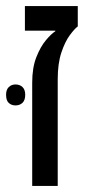

<svg xmlns="http://www.w3.org/2000/svg" viewBox="-52 -612 286 632"><path d="M54 0V-340Q54 -389 67.5 -423.5Q81 -458 99 -479.5Q117 -501 130 -509V-511H30V-592H204V-525Q194 -518 178 -496.5Q162 -475 150 -439Q138 -403 138 -351V0ZM-32 -300Q-32 -317 -23 -325.5Q-14 -334 -1 -334Q13 -334 22 -325.5Q31 -317 31 -300Q31 -282 22 -273.5Q13 -265 -1 -265Q-14 -265 -23 -273Q-32 -281 -32 -300Z"/></svg>

Font: Noto Sans Hebrew ExtraCondensed
Style: Regular
Weight: 400
Width: 2
Designer: Monotype Design Team
Foundry: Monotype Imaging Inc.
Version: Version 2.004; ttfautohint (v1.8.4.7-5d5b)